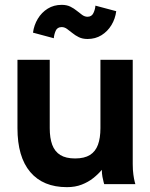

<svg xmlns="http://www.w3.org/2000/svg" viewBox="-20 -752 613 784"><path d="M183.1 -507.8H51.3V-228.5Q51.3 -111.3 103.5 -49.6Q155.8 12.2 253.4 12.2Q287.1 12.2 313.7 1.8Q340.3 -8.5 360.8 -24.8Q381.3 -41 395.8 -58.6Q395.8 -43.9 398.2 -30.5Q400.6 -17.1 403.1 -8.5Q405.5 0 405.5 0H532.7Q532.7 0 530 -10Q527.3 -20 524.7 -38.6Q522 -57.1 522 -82V-507.8H390.1V-228.5Q390.1 -188.5 380 -160.9Q369.9 -133.3 347.2 -119.1Q324.5 -105 286.6 -105Q248.8 -105 226.1 -119.1Q203.4 -133.3 193.2 -160.9Q183.1 -188.5 183.1 -228.5ZM199.7 -595.9Q200.7 -610.8 207.3 -626.1Q213.9 -641.4 231.9 -641.4Q243.2 -641.4 253.5 -634Q263.9 -626.7 275.5 -617.1Q287.1 -607.4 302.1 -600.1Q317.1 -592.8 337.4 -592.8Q369.6 -592.8 394.5 -608.3Q419.4 -623.8 435.1 -649.7Q450.7 -675.5 454.6 -706.3L369.6 -729Q368.7 -714.1 361.6 -698.9Q354.5 -683.6 337.4 -683.6Q326.2 -683.6 315.8 -690.9Q305.4 -698.2 293.8 -707.9Q282.2 -717.5 267.3 -724.9Q252.4 -732.2 231.9 -732.2Q199.7 -732.2 174.8 -716.7Q149.9 -701.2 134.4 -675.4Q118.9 -649.7 114.7 -618.7Z"/></svg>

Font: Giphurs
Style: Regular
Weight: 400
Version: Version 2.010